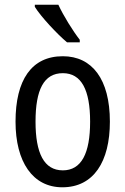

<svg xmlns="http://www.w3.org/2000/svg" viewBox="-20 -786 533 816"><path d="M228 -766H128V-757C153 -716 223 -641 265 -606H319V-617C290 -654 249 -720 228 -766ZM447 -269C447 -450 371 -547 247 -547C114 -547 46 -446 46 -269C46 -98 119 10 245 10C378 10 447 -99 447 -269ZM131 -269C131 -404 166 -475 247 -475C326 -475 363 -404 363 -269C363 -134 326 -62 247 -62C167 -62 131 -135 131 -269Z"/></svg>

Font: Noto Sans Gurmukhi UI Condensed
Style: Regular
Weight: 400
Width: 3
Designer: Jelle Bosma - Monotype Design Team
Foundry: Monotype Imaging Inc.
Version: Version 2.004